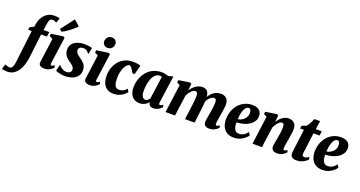

<svg xmlns="http://www.w3.org/2000/svg" viewBox="-186 -1798 5578 2976"><g transform="rotate(20 2603.0 -310.0)"><path d="M121.5 -595Q129 -640 147.5 -679.8Q166 -719.5 195.2 -750Q224.5 -780.5 264.2 -797.8Q304 -815 353.5 -815Q375 -815 397.5 -812.5Q420 -810 439.5 -802.5L411 -720.5Q401 -729 385.8 -737Q370.5 -745 346.5 -745Q322 -745 309 -732Q296 -719 289.5 -694.8Q283 -670.5 278.5 -635.5L266 -548H362.5L349.5 -470H255L207.5 -74Q200 -11 181.5 47.8Q163 106.5 132.2 152Q101.5 197.5 57.8 224.2Q14 251 -44 251Q-69.5 251 -94.8 247Q-120 243 -133.5 240L-106.5 154.5Q-102 157 -88.5 162.5Q-75 168 -59.2 173Q-43.5 178 -32 178Q-14.5 178 -1.2 166.8Q12 155.5 21.2 131.8Q30.5 108 35 71.5L100 -470H40L49 -516L113.5 -546Z M480.5 10.5Q449 10.5 427.5 1.5Q406 -7.5 395.8 -23.5Q385.5 -39.5 388.5 -61Q391 -81.5 395.2 -111.2Q399.5 -141 404.5 -178.8Q409.5 -216.5 415.8 -261.5Q422 -306.5 428.8 -357.8Q435.5 -409 443 -465L387 -494.5L394.5 -533L589 -560.5L614.5 -547.5L553 -107.5Q550.5 -89.5 554.8 -80.5Q559 -71.5 569.5 -71.5Q578.5 -71.5 588.5 -76.5Q598.5 -81.5 615 -94L628 -61Q621 -52 602.2 -35Q583.5 -18 553.2 -3.8Q523 10.5 480.5 10.5ZM499.5 -650.5 668 -869.5 760.5 -787.5Q753 -776.5 734 -758.2Q715 -740 688.8 -719Q662.5 -698 634.2 -677.5Q606 -657 580.5 -641Q555 -625 537 -618Z M1047.5 -440H1038Q1029 -457.5 1004.8 -476.8Q980.5 -496 944.5 -496Q924.5 -496 906.8 -489.8Q889 -483.5 878.2 -470.8Q867.5 -458 867.5 -438Q867.5 -417.5 877.2 -400.2Q887 -383 906.8 -366.2Q926.5 -349.5 954.5 -329.5Q983 -309.5 1005.8 -287.8Q1028.5 -266 1041.8 -237.5Q1055 -209 1055 -168.5Q1055 -123.5 1036.8 -90Q1018.5 -56.5 986.2 -34.2Q954 -12 911.8 -0.8Q869.5 10.5 822 10.5Q790 10.5 757.2 5Q724.5 -0.5 699.5 -8.2Q674.5 -16 665 -23.5L690 -124H696.5Q705.5 -111 724.8 -95.5Q744 -80 769.2 -69Q794.5 -58 822 -58Q840 -58 857.8 -64.8Q875.5 -71.5 887 -85.8Q898.5 -100 898.5 -122Q898.5 -142.5 887.8 -159.5Q877 -176.5 857.5 -193.5Q838 -210.5 809.5 -229Q786 -245.5 763.5 -267.5Q741 -289.5 726.8 -320.2Q712.5 -351 712.5 -393Q712.5 -443 741 -480.8Q769.5 -518.5 821.2 -539.2Q873 -560 942.5 -560Q968.5 -560 994.8 -557.2Q1021 -554.5 1040.8 -550.2Q1060.5 -546 1068 -542.5Z M1228.5 10.5Q1197 10.5 1175.5 1.5Q1154 -7.5 1143.8 -23.5Q1133.5 -39.5 1136.5 -61Q1139 -81.5 1143.2 -111.2Q1147.5 -141 1152.5 -178.8Q1157.5 -216.5 1163.8 -261.5Q1170 -306.5 1176.8 -357.8Q1183.5 -409 1191 -465L1135 -494.5L1142.5 -533L1337 -560.5L1362.5 -547.5L1301 -107.5Q1298.5 -89.5 1302.8 -80.5Q1307 -71.5 1317.5 -71.5Q1326.5 -71.5 1336.5 -76.5Q1346.5 -81.5 1363 -94L1376 -61Q1369 -52 1350.2 -35Q1331.5 -18 1301.2 -3.8Q1271 10.5 1228.5 10.5ZM1288 -627Q1255 -627 1231.2 -652.2Q1207.5 -677.5 1209.5 -708Q1211.5 -747.5 1236 -775.2Q1260.5 -803 1305 -803Q1344.5 -803 1366.2 -778.5Q1388 -754 1387.5 -725Q1387 -685 1363.2 -656Q1339.5 -627 1288 -627Z M1616.5 10.5Q1530 10.5 1478.8 -47Q1427.5 -104.5 1426.5 -216Q1425.5 -277.5 1444.5 -338.5Q1463.5 -399.5 1502.2 -449.8Q1541 -500 1600.8 -530.2Q1660.5 -560.5 1741 -560.5Q1770.5 -560.5 1806.2 -556Q1842 -551.5 1866.5 -541.5L1827 -389H1790.5Q1779 -411.5 1764.5 -435Q1750 -458.5 1735 -474.5Q1720 -490.5 1708 -490.5Q1688 -490.5 1667 -471.2Q1646 -452 1628.8 -416.2Q1611.5 -380.5 1601.2 -331Q1591 -281.5 1592.5 -222Q1593.5 -169.5 1603.8 -137.8Q1614 -106 1632.5 -92Q1651 -78 1679.5 -78Q1709.5 -78 1732.8 -86.8Q1756 -95.5 1773.2 -109.8Q1790.5 -124 1803.5 -140.5L1831.5 -94.5Q1817.5 -73 1788.8 -48.5Q1760 -24 1716.8 -6.8Q1673.5 10.5 1616.5 10.5Z M2341.5 -107.5Q2339 -88 2344.2 -79.8Q2349.5 -71.5 2360 -71.5Q2367.5 -71.5 2378 -76Q2388.5 -80.5 2404.5 -93.5L2418.5 -60.5Q2411.5 -50.5 2392 -33.5Q2372.5 -16.5 2343 -3.2Q2313.5 10 2275.5 10Q2242 10 2221.5 -6.2Q2201 -22.5 2199 -51.5L2200.5 -63.5Q2186 -45.5 2164.2 -28.5Q2142.5 -11.5 2114.2 -0.8Q2086 10 2051.5 10Q1994 10 1955.8 -16.8Q1917.5 -43.5 1898.8 -89Q1880 -134.5 1880 -190Q1880 -247.5 1894.2 -301.8Q1908.5 -356 1936.2 -402.8Q1964 -449.5 2004.5 -485Q2045 -520.5 2097.5 -540.2Q2150 -560 2213 -560Q2242.5 -560 2273.8 -553.5Q2305 -547 2327 -539.5L2404.5 -560ZM2238 -493Q2230.5 -495.5 2221.8 -497.2Q2213 -499 2203 -499Q2168.5 -499 2142.5 -480.2Q2116.5 -461.5 2098.2 -429.5Q2080 -397.5 2068.8 -357.5Q2057.5 -317.5 2052.5 -274.8Q2047.5 -232 2047.5 -192.5Q2047.5 -153 2056.2 -125.8Q2065 -98.5 2080.5 -84.8Q2096 -71 2117 -71Q2126.5 -71 2135.8 -74.5Q2145 -78 2154 -84.5Q2163 -91 2171 -99.2Q2179 -107.5 2186 -117.5Z M2704 -547.5 2693.5 -434Q2708 -459.5 2729 -482.2Q2750 -505 2775 -522.5Q2800 -540 2828.2 -550.2Q2856.5 -560.5 2886.5 -560.5Q2922.5 -560.5 2947 -546.5Q2971.5 -532.5 2984.8 -502Q2998 -471.5 2999.5 -421.5Q3000 -413.5 2999.8 -403.8Q2999.5 -394 2998.5 -384Q2997.5 -374 2996.5 -363.5L2975.5 -388.5Q2991.5 -430.5 3013.2 -462.2Q3035 -494 3062.5 -516Q3090 -538 3122.8 -549.2Q3155.5 -560.5 3192.5 -560.5Q3248.5 -560.5 3283.5 -527.8Q3318.5 -495 3318.5 -418.5Q3318.5 -402 3314.8 -371.5Q3311 -341 3305.8 -307.5Q3300.5 -274 3295.5 -247Q3291 -222 3286.5 -194.8Q3282 -167.5 3278.5 -142.2Q3275 -117 3274.5 -99.5Q3274.5 -81.5 3280.2 -76.5Q3286 -71.5 3293.5 -71.5Q3302 -71.5 3311.5 -76.2Q3321 -81 3337.5 -94L3351 -61Q3344.5 -52.5 3326 -35.5Q3307.5 -18.5 3276.2 -4Q3245 10.5 3201 10.5Q3162 10.5 3142 -1.5Q3122 -13.5 3115 -31.5Q3108 -49.5 3108 -68.5Q3108 -83 3111.8 -107.2Q3115.5 -131.5 3121 -160.2Q3126.5 -189 3131 -216.5Q3135.5 -244 3140.5 -276.2Q3145.5 -308.5 3149.2 -340.2Q3153 -372 3152.5 -398Q3152 -436.5 3143.2 -450Q3134.5 -463.5 3115 -463.5Q3096.5 -463.5 3076.2 -452.2Q3056 -441 3036.8 -420.5Q3017.5 -400 3001.5 -371.8Q2985.5 -343.5 2976 -309L2999.5 -399Q2999 -376.5 2997.5 -350.5Q2996 -324.5 2993.2 -298Q2990.5 -271.5 2987.5 -247L2957.5 0H2799.5L2828 -216Q2831.5 -244.5 2835.2 -276.2Q2839 -308 2841.8 -339Q2844.5 -370 2844 -395.5Q2842.5 -438 2832.5 -450.8Q2822.5 -463.5 2800 -463.5Q2786.5 -463.5 2770.8 -454.2Q2755 -445 2739 -428.8Q2723 -412.5 2708.2 -391.8Q2693.5 -371 2682 -348.5L2634.5 0H2478L2541.5 -466L2489 -494.5L2496.5 -533L2679 -560.5Z M3828.5 -105Q3815.5 -84 3785.5 -56.8Q3755.5 -29.5 3709.8 -9Q3664 11.5 3603 11.5Q3546.5 11.5 3507 -7.2Q3467.5 -26 3443.2 -57.8Q3419 -89.5 3407.8 -129Q3396.5 -168.5 3396 -209.5Q3396 -286.5 3419.2 -351.2Q3442.5 -416 3484.5 -463.5Q3526.5 -511 3583.5 -537.5Q3640.5 -564 3706.5 -564Q3761 -564 3794.8 -548Q3828.5 -532 3844.8 -504.8Q3861 -477.5 3862 -443.5Q3863.5 -395.5 3844.5 -359.8Q3825.5 -324 3793.2 -298.8Q3761 -273.5 3721.8 -257.5Q3682.5 -241.5 3641.8 -234Q3601 -226.5 3566 -225.5Q3565.5 -188.5 3571.2 -160Q3577 -131.5 3588.8 -112Q3600.5 -92.5 3617.8 -82.2Q3635 -72 3658 -72Q3695 -72 3722 -84.5Q3749 -97 3768 -115.5Q3787 -134 3800.5 -151ZM3671.5 -501Q3644 -501 3624.8 -479.8Q3605.5 -458.5 3593.2 -424.5Q3581 -390.5 3574.5 -351.8Q3568 -313 3566.5 -278.5Q3583 -280 3603 -287Q3623 -294 3642.5 -307Q3662 -320 3678.2 -338.8Q3694.5 -357.5 3703.8 -381.5Q3713 -405.5 3712 -434.5Q3710.5 -468.5 3700.2 -484.8Q3690 -501 3671.5 -501Z M4127 -435Q4142.5 -461 4161.5 -483.8Q4180.5 -506.5 4203.5 -523.8Q4226.5 -541 4253 -550.8Q4279.5 -560.5 4309.5 -560.5Q4366.5 -560.5 4401.2 -527.8Q4436 -495 4436 -418.5Q4436 -402 4431.8 -371.5Q4427.5 -341 4422.2 -307.5Q4417 -274 4413 -247Q4409 -222 4404 -194.8Q4399 -167.5 4395.5 -142.2Q4392 -117 4392 -99.5Q4392 -81.5 4398 -76.5Q4404 -71.5 4410.5 -71.5Q4419 -71.5 4428.8 -76.2Q4438.5 -81 4455 -93.5L4468 -60.5Q4462 -52 4443.2 -35Q4424.5 -18 4393.2 -3.8Q4362 10.5 4318 10.5Q4279.5 10.5 4259.5 -1.5Q4239.5 -13.5 4232.2 -31.5Q4225 -49.5 4225 -68.5Q4225 -79.5 4227.2 -96Q4229.5 -112.5 4233.2 -132.8Q4237 -153 4240.8 -174.5Q4244.5 -196 4248 -216Q4251.5 -237 4255.5 -260.5Q4259.5 -284 4262.8 -308.2Q4266 -332.5 4268 -355.5Q4270 -378.5 4269.5 -398Q4269 -424 4265.2 -438Q4261.5 -452 4253.2 -457.8Q4245 -463.5 4231.5 -463.5Q4217 -463.5 4201 -453.2Q4185 -443 4169.8 -425.8Q4154.5 -408.5 4140.5 -386.5Q4126.5 -364.5 4115 -340L4068.5 0H3912.5L3975 -466L3922.5 -494.5L3930 -533L4113 -560.5L4137.5 -547.5Z M4710 -189.5Q4707.5 -172 4705.8 -158.8Q4704 -145.5 4702.8 -135.2Q4701.5 -125 4701.5 -116.5Q4701.5 -98 4710.5 -88.5Q4719.5 -79 4736.5 -79Q4755.5 -79 4773.5 -86Q4791.5 -93 4809.5 -108.5L4821.5 -71Q4806.5 -53.5 4781.2 -34.8Q4756 -16 4719.2 -2.8Q4682.5 10.5 4632.5 10.5Q4594.5 10.5 4566.2 -9Q4538 -28.5 4538.5 -76.5Q4538.5 -79.5 4539 -85Q4539.5 -90.5 4541 -102.5Q4542.5 -114.5 4545.2 -136Q4548 -157.5 4552 -192L4588 -474H4524L4534 -522.5L4602.5 -547Q4617.5 -559.5 4632.5 -583.5Q4647.5 -607.5 4660.8 -635Q4674 -662.5 4684 -686.5H4778.5L4756.5 -547.5H4856.5L4846 -474H4746Z M5292 -105Q5279 -84 5249 -56.8Q5219 -29.5 5173.2 -9Q5127.5 11.5 5066.5 11.5Q5010 11.5 4970.5 -7.2Q4931 -26 4906.8 -57.8Q4882.5 -89.5 4871.2 -129Q4860 -168.5 4859.5 -209.5Q4859.5 -286.5 4882.8 -351.2Q4906 -416 4948 -463.5Q4990 -511 5047 -537.5Q5104 -564 5170 -564Q5224.5 -564 5258.2 -548Q5292 -532 5308.2 -504.8Q5324.5 -477.5 5325.5 -443.5Q5327 -395.5 5308 -359.8Q5289 -324 5256.8 -298.8Q5224.5 -273.5 5185.2 -257.5Q5146 -241.5 5105.2 -234Q5064.5 -226.5 5029.5 -225.5Q5029 -188.5 5034.8 -160Q5040.5 -131.5 5052.2 -112Q5064 -92.5 5081.2 -82.2Q5098.5 -72 5121.5 -72Q5158.5 -72 5185.5 -84.5Q5212.5 -97 5231.5 -115.5Q5250.5 -134 5264 -151ZM5135 -501Q5107.5 -501 5088.2 -479.8Q5069 -458.5 5056.8 -424.5Q5044.5 -390.5 5038 -351.8Q5031.5 -313 5030 -278.5Q5046.5 -280 5066.5 -287Q5086.5 -294 5106 -307Q5125.5 -320 5141.8 -338.8Q5158 -357.5 5167.2 -381.5Q5176.5 -405.5 5175.5 -434.5Q5174 -468.5 5163.8 -484.8Q5153.5 -501 5135 -501Z"/></g></svg>

Font: Merriweather 36pt Black
Style: Italic
Weight: 900
Italic angle: -7.8°
Version: Version 2.101